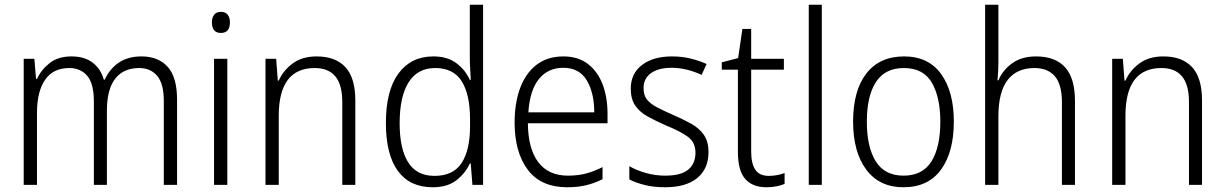

<svg xmlns="http://www.w3.org/2000/svg" viewBox="-20 -780 5168 810"><path d="M577 -542Q648 -542 687.5 -498Q727 -454 727 -359V0H671V-355Q671 -427 643 -460Q615 -493 567 -493Q501 -493 466 -448Q431 -403 431 -313V0H376V-352Q376 -427 348 -460Q320 -493 272 -493Q204 -493 170 -443Q136 -393 136 -304V0H80V-532H125L132 -447H136Q154 -486 189.5 -514Q225 -542 282 -542Q336 -542 370.5 -516Q405 -490 418 -444H422Q443 -490 481.5 -516Q520 -542 577 -542Z M912 -730Q931 -730 940.5 -718Q950 -706 950 -686Q950 -641 912 -641Q874 -641 874 -686Q874 -706 883.5 -718Q893 -730 912 -730ZM939 -532V0H883V-532Z M1316 -542Q1395 -542 1437 -497Q1479 -452 1479 -356V0H1424V-349Q1424 -423 1394.5 -458Q1365 -493 1308 -493Q1156 -493 1156 -292V0H1100V-532H1145L1152 -440H1156Q1175 -483 1215 -512.5Q1255 -542 1316 -542Z M1805 10Q1709 10 1658.5 -59Q1608 -128 1608 -261Q1608 -398 1661 -470Q1714 -542 1808 -542Q1868 -542 1906 -513Q1944 -484 1962 -443H1966Q1965 -466 1963.5 -490.5Q1962 -515 1962 -535V-760H2018V0H1973L1966 -90H1962Q1943 -49 1905.5 -19.5Q1868 10 1805 10ZM1813 -38Q1892 -38 1927.5 -92.5Q1963 -147 1963 -248V-276Q1963 -381 1928 -437Q1893 -493 1816 -493Q1742 -493 1704 -433Q1666 -373 1666 -260Q1666 -152 1702 -95Q1738 -38 1813 -38Z M2357 -542Q2419 -542 2460.5 -510Q2502 -478 2522.5 -423.5Q2543 -369 2543 -300V-260H2207Q2208 -152 2251 -95.5Q2294 -39 2376 -39Q2417 -39 2450.5 -47.5Q2484 -56 2522 -75V-24Q2488 -7 2452.5 1.5Q2417 10 2373 10Q2262 10 2206.5 -64Q2151 -138 2151 -263Q2151 -346 2174.5 -409Q2198 -472 2244 -507Q2290 -542 2357 -542ZM2356 -494Q2292 -494 2253.5 -446.5Q2215 -399 2209 -306H2487Q2487 -388 2455.5 -441Q2424 -494 2356 -494Z M2969 -138Q2969 -68 2921.5 -29Q2874 10 2786 10Q2738 10 2700 0.5Q2662 -9 2635 -23V-79Q2666 -61 2705.5 -50Q2745 -39 2787 -39Q2853 -39 2883.5 -64.5Q2914 -90 2914 -136Q2914 -179 2882.5 -202.5Q2851 -226 2789 -251Q2746 -270 2712.5 -288.5Q2679 -307 2660 -334.5Q2641 -362 2641 -406Q2641 -469 2688 -505.5Q2735 -542 2815 -542Q2857 -542 2893.5 -533Q2930 -524 2961 -510L2940 -464Q2913 -477 2880 -485.5Q2847 -494 2813 -494Q2758 -494 2726.5 -471.5Q2695 -449 2695 -408Q2695 -378 2709.5 -360Q2724 -342 2751.5 -327.5Q2779 -313 2820 -295Q2862 -277 2896 -258Q2930 -239 2949.5 -211Q2969 -183 2969 -138Z M3224 -38Q3242 -38 3259.5 -41.5Q3277 -45 3290 -50V-4Q3275 2 3256 6Q3237 10 3214 10Q3154 10 3123.5 -25.5Q3093 -61 3093 -139V-486H3025V-517L3094 -535L3112 -658H3149V-532H3287V-486H3149V-141Q3149 -90 3166.5 -64Q3184 -38 3224 -38Z M3447 0H3392V-760H3447Z M4004 -267Q4004 -139 3950 -64.5Q3896 10 3791 10Q3690 10 3634.5 -64.5Q3579 -139 3579 -267Q3579 -398 3635 -470Q3691 -542 3794 -542Q3897 -542 3950.5 -467.5Q4004 -393 4004 -267ZM3637 -267Q3637 -160 3674.5 -99.5Q3712 -39 3792 -39Q3872 -39 3909.5 -99Q3947 -159 3947 -267Q3947 -370 3911 -431.5Q3875 -493 3793 -493Q3714 -493 3675.5 -434Q3637 -375 3637 -267Z M4192 -517Q4192 -496 4191 -478Q4190 -460 4188 -441H4192Q4210 -484 4250 -513Q4290 -542 4351 -542Q4432 -542 4473.5 -496Q4515 -450 4515 -354V0H4460V-348Q4460 -424 4430 -458.5Q4400 -493 4344 -493Q4270 -493 4231 -442.5Q4192 -392 4192 -289V0H4136V-760H4192Z M4888 -542Q4967 -542 5009 -497Q5051 -452 5051 -356V0H4996V-349Q4996 -423 4966.5 -458Q4937 -493 4880 -493Q4728 -493 4728 -292V0H4672V-532H4717L4724 -440H4728Q4747 -483 4787 -512.5Q4827 -542 4888 -542Z"/></svg>

Font: Noto Sans Myanmar UI SemiCondensed Light
Style: Regular
Weight: 300
Width: 4
Designer: Monotype Design Team
Foundry: Monotype Imaging Inc.
Version: Version 2.103; ttfautohint (v1.8.4.7-5d5b)